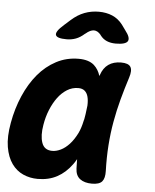

<svg xmlns="http://www.w3.org/2000/svg" viewBox="-60 -832 715 888"><g transform="rotate(5 297.5 -387.5)"><path d="M148 10Q112 10 80.5 -4Q49 -18 27.5 -48Q6 -78 -2 -125Q-10 -172 2 -238Q14 -305 39.5 -364Q65 -423 101.5 -466.5Q138 -510 185.5 -535Q233 -560 289 -560Q336 -560 361 -538Q382 -519 391 -489Q392 -491 393 -494Q404 -527 427.5 -543.5Q451 -560 486 -560Q520 -560 530 -544Q540 -528 529 -494Q512 -441 498 -389Q484 -337 474.5 -283.5Q465 -230 461 -173.5Q457 -117 459 -54Q460 -20 447 -5Q434 10 400 10Q365 10 344.5 -5.5Q324 -21 323 -54Q322 -76 322 -97Q315 -84 306 -72Q277 -32 238 -11Q199 10 148 10ZM204 -125Q223 -125 243.5 -135Q264 -145 283 -165.5Q302 -186 318 -218Q330 -243 337 -277Q338 -280 339 -284L343 -308Q346 -330 348 -348Q349 -372 344.5 -389Q340 -406 329 -415.5Q318 -425 299 -425Q271 -425 247 -410Q223 -395 204.5 -370Q186 -345 172.5 -312Q159 -279 153 -242Q144 -191 155.5 -158Q167 -125 204 -125ZM225 -645Q179 -645 174.5 -661Q170 -677 208 -710L236 -735Q265 -761 296.5 -773Q328 -785 363 -785Q398 -785 426 -773Q454 -761 474 -735L492 -710Q518 -677 508.5 -661Q499 -645 453 -645Q430 -645 412 -652.5Q394 -660 381 -677L380 -679Q365 -697 348 -697Q331 -697 310 -679L307 -677Q288 -660 268 -652.5Q248 -645 225 -645Z"/></g></svg>

Font: Maple Mono ExtraBold
Style: Italic
Weight: 800
Italic angle: -10°
Monospace: yes
Designer: subframe7536
Version: Version 7.200